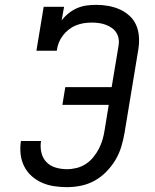

<svg xmlns="http://www.w3.org/2000/svg" viewBox="-20 -763 640 791"><path d="M256 8Q229 8 202.5 4Q176 0 152.5 -10.5Q129 -21 110 -38Q91 -55 79.5 -78Q68 -101 65 -127.5Q62 -154 66 -181Q66 -181 66 -181.5Q66 -182 66 -182H149Q149 -182 149 -182Q149 -182 149 -182Q145 -158 150.5 -134.5Q156 -111 171.5 -95Q187 -79 209.5 -72.5Q232 -66 256 -66Q276 -66 296 -71Q316 -76 333.5 -87.5Q351 -99 364.5 -115.5Q378 -132 387.5 -150.5Q397 -169 402.5 -188Q408 -207 411 -227L428 -331H237L249 -404H440L468 -572Q471 -587 469 -601.5Q467 -616 459.5 -628Q452 -640 440.5 -648Q429 -656 415.5 -661Q402 -666 387.5 -668Q373 -670 358 -670Q342 -670 325.5 -667.5Q309 -665 293 -658.5Q277 -652 263 -641Q249 -630 238.5 -616Q228 -602 222 -586.5Q216 -571 214 -554H130L160 -735H244L234 -679Q247 -696 263.5 -709Q280 -722 299 -730Q318 -738 337.5 -740.5Q357 -743 377 -743Q402 -743 427 -738.5Q452 -734 474 -724Q496 -714 514 -697.5Q532 -681 541.5 -658.5Q551 -636 552.5 -610.5Q554 -585 550 -560L493 -215Q488 -186 479.5 -158Q471 -130 455.5 -104Q440 -78 418 -55.5Q396 -33 369.5 -18.5Q343 -4 314 2Q285 8 256 8Z"/></svg>

Font: Iosevka Slab Extended Oblique
Style: Regular
Weight: 400
Width: 7
Italic angle: -9°
Monospace: yes
Designer: Belleve Invis
Foundry: Belleve Invis
Version: Version 11.1.0; ttfautohint (v1.8.3)